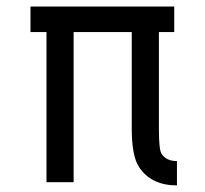

<svg xmlns="http://www.w3.org/2000/svg" viewBox="-20 -557 626 587"><path d="M122.1 0V-459H73.2V-537.1H512.7V-459H465.8V-163.1Q465.8 -100.1 473.6 -87.4Q487.8 -64.5 521 -64.5V9.8Q442.4 9.8 405.3 -45.9Q382.8 -79.6 382.8 -163.1V-459H205.1V0Z"/></svg>

Font: Consola Mono
Style: Book
Weight: 400
Monospace: yes
Designer: Wojciech Kalinowski "wmk69" (wmk69@o2.pl)
Foundry: Wojciech Kalinowski "wmk69" (wmk69@o2.pl)
Version: Version 2.1.0